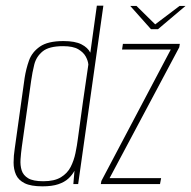

<svg xmlns="http://www.w3.org/2000/svg" viewBox="-20 -650 675 678"><path d="M130 8Q89 8 67 -3Q45 -14 36.5 -33Q28 -52 28 -76Q28 -100 32 -125L67 -375Q72 -407 82.5 -436.5Q93 -466 121 -485.5Q149 -505 204 -505Q245 -505 267.5 -493.5Q290 -482 299 -464L322 -630H345L256 0H239L243 -47Q235 -32 221.5 -19.5Q208 -7 186 0.5Q164 8 130 8ZM133 -10Q172 -10 195 -24Q218 -38 229.5 -60.5Q241 -83 246.5 -109.5Q252 -136 255 -160Q264 -226 273 -291Q282 -356 292 -422Q291 -435 283 -450Q275 -465 256.5 -476Q238 -487 203 -487Q153 -487 130.5 -468.5Q108 -450 101 -422Q94 -394 90 -365L57 -131Q54 -109 52.5 -87.5Q51 -66 56.5 -48.5Q62 -31 79.5 -20.5Q97 -10 133 -10ZM336 0 338 -11 583 -475H411L414 -495H615L613 -483L367 -21H549L545 0ZM513 -547 440 -629H462L528 -564L614 -629H635L538 -547Z"/></svg>

Font: Alumni Sans SC Thin
Style: Italic
Weight: 100
Italic angle: -8°
Designer: Robert E. Leuschke
Foundry: Robert E. Leuschke
Version: Version 1.016